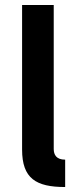

<svg xmlns="http://www.w3.org/2000/svg" viewBox="-20 -730 314 764"><path d="M193.8 -137.2V-710H67.9V-134.8C67.9 -19.5 123.5 14.2 239.3 14.2V-94.7C204.1 -94.7 193.8 -114.3 193.8 -137.2Z"/></svg>

Font: Tuffy
Style: Bold
Weight: 700
Designer: Thatcher Ulrich, Karoly Barta, Michael Everson
Version: Version 001.270